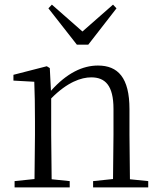

<svg xmlns="http://www.w3.org/2000/svg" viewBox="-20 -809 695 829"><path d="M204 -789 189 -773 312 -616H361L483 -773L468 -789L336 -673ZM467 0H620V-27L541 -35L539 -227V-338C539 -474 489 -526 403 -526C337 -526 269 -494 200 -417L195 -515L182 -523L38 -486V-461L128 -456C130 -406 131 -353 131 -285V-227L129 -36L43 -27V0H281V-27L203 -35L201 -227V-384C271 -455 331 -475 374 -475C434 -475 470 -440 470 -339V-227L468 -36L382 -27V0Z"/></svg>

Font: Noto Serif KR Light
Style: Regular
Weight: 300
Designer: Ryoko NISHIZUKA 西塚涼子 (kana & ideographs); Frank Grießhammer (Latin, Greek & Cyrillic); Wenlong ZHANG 张文龙 (bopomofo); San
Foundry: Adobe
Version: Version 2.001;hotconv 1.1.0;makeotfexe 2.6.0